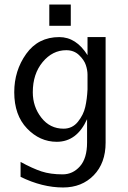

<svg xmlns="http://www.w3.org/2000/svg" viewBox="-20 -645 566 849"><path d="M198 -531V-625H293V-531ZM43 -237Q43 -333 96 -407Q149 -481 242 -481Q317 -481 367 -401V-481H447V-14Q447 76 394.5 130Q342 184 259 184Q167 184 71 137V71Q124 100 163.5 113Q203 126 257 126Q302 126 333.5 90.5Q365 55 365 -15V-118Q320 -18 231 -18Q156 -18 99.5 -77Q43 -136 43 -237ZM125 -237Q125 -173 163 -124.5Q201 -76 261 -76Q300 -76 324.5 -106.5Q349 -137 357 -172Q365 -207 367 -250V-315Q367 -335 359.5 -357.5Q352 -380 329.5 -401.5Q307 -423 273 -423Q212 -423 168.5 -370.5Q125 -318 125 -237Z"/></svg>

Font: Coval
Style: Light
Weight: 300
Foundry: Context Ltd
Version: Version 001.000